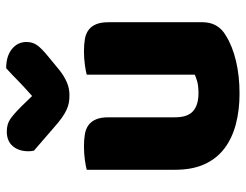

<svg xmlns="http://www.w3.org/2000/svg" viewBox="-107 -673 796 622"><g transform="rotate(-90 291.0 -362.0)"><path d="M52 -479Q62 -482 83.5 -485Q105 -488 128 -488Q150 -488 167.5 -485Q185 -482 197 -473Q209 -464 215.5 -448.5Q222 -433 222 -408V-193Q222 -152 242 -134.5Q262 -117 300 -117Q323 -117 337.5 -121Q352 -125 360 -129V-479Q370 -482 391.5 -485Q413 -488 436 -488Q458 -488 475.5 -485Q493 -482 505 -473Q517 -464 523.5 -448.5Q530 -433 530 -408V-104Q530 -54 488 -29Q453 -7 404.5 4.5Q356 16 299 16Q245 16 199.5 4Q154 -8 121 -33Q88 -58 70 -97.5Q52 -137 52 -193ZM291 -656Q324 -685 343 -704Q362 -723 381 -740Q420 -740 443 -721.5Q466 -703 466 -674Q466 -654 455 -639Q444 -624 418 -603L373 -566Q355 -552 335.5 -543.5Q316 -535 294 -535Q280 -535 269 -537Q258 -539 246 -544.5Q234 -550 220 -560Q206 -570 188 -586L114 -650Q113 -655 112.5 -659Q112 -663 112 -668Q112 -699 128.5 -718.5Q145 -738 176 -738Q199 -738 215 -727.5Q231 -717 257 -691Z"/></g></svg>

Font: Baloo Thambi
Style: Regular
Weight: 400
Designer: Aadarsh Rajan and Ek Type
Foundry: Ek Type
Version: Version 1.100;PS 1.000;hotconv 1.0.88;makeotf.lib2.5.647800;